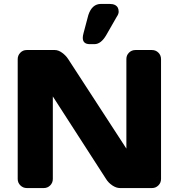

<svg xmlns="http://www.w3.org/2000/svg" viewBox="-20 -954 907 974"><path d="M69.8 -45.9V-653.8Q69.8 -672.9 83 -686.5Q96.2 -700.2 115.2 -700.2H258.8Q275.9 -700.2 294.9 -686.5Q314 -672.9 326.2 -653.8L621.1 -200.2V-654.8Q621.1 -673.8 634.5 -687Q647.9 -700.2 667 -700.2H751Q770 -700.2 783.4 -687Q796.9 -673.8 796.9 -653.8V-45.9Q796.9 -26.9 783.4 -13.4Q770 0 751 0H588.9Q569.8 0 549.8 -13.4Q529.8 -26.9 518.1 -45.9L248 -464.8V-45.9Q248 -26.9 234.6 -13.4Q221.2 0 202.1 0H116.2Q97.2 0 83.5 -13.4Q69.8 -26.9 69.8 -45.9ZM403.8 -786.1 428.2 -877.9Q446.8 -934.1 492.2 -934.1H536.1Q567.9 -934.1 578.1 -914.1Q582 -905.8 582 -894.3Q582 -882.8 571.8 -868.2L519 -775.9Q492.2 -730 459 -730H436Q399.9 -730 399.9 -762.2Q399.9 -772 403.8 -786.1Z"/></svg>

Font: Days One
Style: Regular
Weight: 400
Designer: Alexander Kalachev, Alexey Maslov, Jovanny Lemonad
Foundry: Alexander Kalachev, Alexey Maslov, Jovanny Lemonad
Version: Version 1.002